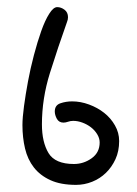

<svg xmlns="http://www.w3.org/2000/svg" viewBox="-20 -520 384 539"><path d="M187.5 -59.6Q214.8 -59.6 237.3 -75.7Q259.8 -91.8 259.8 -120.1Q259.8 -131.8 252.9 -143.1Q246.1 -154.3 235.4 -162.6Q224.6 -170.9 211.4 -175.8Q198.2 -180.7 185.5 -180.7Q177.7 -180.7 170.9 -178.2Q164.1 -175.8 158.2 -175.8Q145.5 -175.8 139.6 -186.5Q133.8 -197.3 133.8 -207Q133.8 -224.6 149.4 -230Q165 -235.4 182.6 -235.4Q206.1 -235.4 230 -226.6Q253.9 -217.8 272.5 -203.1Q291 -188.5 302.7 -168Q314.5 -147.5 314.5 -124Q314.5 -95.7 304.2 -73.2Q293.9 -50.8 277.3 -34.7Q260.7 -18.6 238.8 -9.8Q216.8 -1 193.4 -1Q150.4 -1 121.6 -14.2Q92.8 -27.3 75.2 -49.8Q57.6 -72.3 50.3 -103Q43 -133.8 43 -168.9Q43 -189.5 47.4 -222.2Q51.8 -254.9 58.6 -291.5Q65.4 -328.1 75.2 -365.2Q85 -402.3 95.7 -432.6Q106.4 -462.9 118.2 -481.4Q129.9 -500 140.6 -500Q151.4 -500 161.1 -492.7Q170.9 -485.4 170.9 -471.7Q170.9 -464.8 168 -458Q142.6 -386.7 120.1 -314.9Q97.7 -243.2 97.7 -170.9Q97.7 -121.1 116.2 -90.3Q134.8 -59.6 187.5 -59.6Z"/></svg>

Font: Hi Melody Cyrillic
Style: Regular
Weight: 400
Version: Version 0.90 April 10, 2018